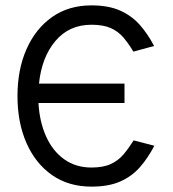

<svg xmlns="http://www.w3.org/2000/svg" viewBox="-20 -688 642 714"><path d="M554 -146Q530 -100 500 -66Q470 -32 427 -13Q384 6 320 6Q235 6 173.5 -37Q112 -80 78.5 -156Q45 -232 45 -331Q45 -429 78.5 -505Q112 -581 173.5 -624.5Q235 -668 320 -668Q383 -668 426 -649Q469 -630 499 -596.5Q529 -563 553 -517L476 -496Q458 -526 439 -548.5Q420 -571 392 -583.5Q364 -596 320 -596Q237 -596 186 -535.5Q135 -475 125 -377H443V-305H123Q127 -235 151.5 -180.5Q176 -126 219 -95.5Q262 -65 320 -65Q364 -65 392 -78Q420 -91 439 -113.5Q458 -136 477 -166Z"/></svg>

Font: Nata Sans
Style: Regular
Weight: 400
Designer: Daniel Uzquiano Cruz
Version: Version 1.001